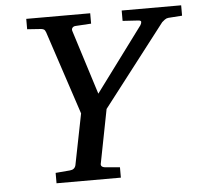

<svg xmlns="http://www.w3.org/2000/svg" viewBox="-50 -722 810 774"><g transform="rotate(-5 355.5 -335.5)"><path d="M147.9 0V-42L206.1 -46.9Q225.6 -48.3 230 -65.9L271 -272L159.2 -609.9Q155.8 -619.6 150.6 -622.1Q145.5 -624.5 140.1 -625L84 -628.9V-670.9H342.8V-628.9L278.8 -625Q271 -624.5 266.6 -618.9Q262.2 -613.3 265.1 -605L347.2 -345.2L540 -605Q544.4 -611.8 544.7 -618.2Q544.9 -624.5 532.2 -625L470.2 -628.9V-670.9H710.9V-628.9L654.8 -625Q647.5 -624.5 640.1 -619.1Q632.8 -613.8 628.9 -609.9L375 -280.8L333 -65.9Q327.6 -48.3 352.1 -46.9L408.2 -42V0Z"/></g></svg>

Font: Charis
Style: Italic
Weight: 400
Italic angle: -11°
Designer: Walt Agee, Miriam Martin, Annie Olsen, Victor Gaultney, Lorna Priest, Alan Ward, Bob Hallissy, Martin Hosken, Sharon Cor
Foundry: SIL Global
Version: Version 7.000